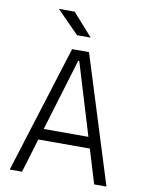

<svg xmlns="http://www.w3.org/2000/svg" viewBox="-96 -961 779 1029"><g transform="rotate(10 293.0 -447.0)"><path d="M29.8 0 247.1 -693.4H338.9L556.2 0H489.3L433.1 -185.1H152.8L96.7 0ZM171.4 -245.6H414.6L295.9 -637.2H290ZM260.3 -771.5 139.6 -893.6H225.6L334.5 -771.5Z"/></g></svg>

Font: CaskaydiaCove NFP Light
Style: Regular
Weight: 300
Designer: Aaron Bell
Foundry: Saja Typeworks
Version: Version 2111.001; VTT 6.35;Nerd Fonts 3.1.1